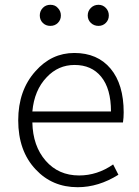

<svg xmlns="http://www.w3.org/2000/svg" viewBox="-20 -768 578 801"><path d="M304 13Q198 13 129 -61Q56 -138 56 -266Q56 -391 128 -471Q195 -547 290 -547Q387 -547 441.5 -481.5Q496 -416 496 -299Q496 -277 493 -257H304H115Q117 -159 170.5 -97.5Q224 -36 310 -36Q386 -36 452 -82L474 -39Q391 13 304 13ZM115 -303H279H443Q443 -398 402 -448Q362 -497 291 -497Q223 -497 175 -446Q123 -392 115 -303ZM190 -660Q171 -660 158.5 -672.5Q146 -685 146 -703.5Q146 -722 158.5 -735Q171 -748 190 -748Q210 -748 221 -735Q234 -722 234 -703.5Q234 -685 221.5 -672.5Q209 -660 190 -660ZM391 -660Q372 -660 359 -672.5Q346 -685 346 -703.5Q346 -722 359 -735Q372 -748 391 -748Q409 -748 421.5 -735Q434 -722 434 -703.5Q434 -685 421.5 -672.5Q409 -660 391 -660Z"/></svg>

Font: GenSekiGothic TW L
Style: Regular
Weight: 300
Version: Version 1.501;PS 1;hotconv 16.6.51;makeotf.lib2.5.65220